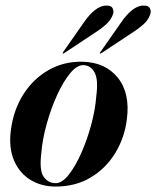

<svg xmlns="http://www.w3.org/2000/svg" viewBox="-20 -677 574 706"><path d="M284 -450Q367.5 -448 413.2 -391.2Q459 -334.5 446.5 -238.5Q438 -170 403.5 -113.8Q369 -57.5 313.2 -24.2Q257.5 9 184.5 9Q132.5 9 92.2 -15.5Q52 -40 31.8 -86.5Q11.5 -133 20 -198.5Q29.5 -273 66 -330.2Q102.5 -387.5 158.8 -419.5Q215 -451.5 284 -450ZM185 -3.5Q208.5 -3.5 233 -34.8Q257.5 -66 279.2 -115.2Q301 -164.5 315.8 -219.8Q330.5 -275 334 -323Q342 -384.5 328 -410.2Q314 -436 288 -437.5Q263.5 -438.5 238 -407.8Q212.5 -377 190 -327.5Q167.5 -278 151.8 -221.5Q136 -165 132 -114.5Q124 -50.5 140.5 -27Q157 -3.5 185 -3.5ZM426 -595.5Q466 -653 503.5 -656.5Q525 -658 531 -646.8Q537 -635.5 532 -623Q524.5 -602.5 506.8 -586.8Q489 -571 467.5 -557.5L353.5 -482Q349.5 -479 347.5 -480.5Q346.5 -482 349.5 -486ZM289 -595.5Q329 -653 367 -656.5Q388 -658 394 -646.8Q400 -635.5 395 -623Q387 -602.5 369.5 -586.8Q352 -571 330.5 -557.5L216.5 -482Q212.5 -479.5 210.5 -480.5Q209.5 -482 212.5 -486Z"/></svg>

Font: Fraunces 144pt S000 SemiBold
Style: Italic
Weight: 600
Italic angle: -16°
Version: Version 1.000; ttfautohint (v1.8.3)